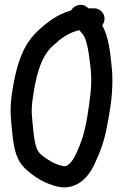

<svg xmlns="http://www.w3.org/2000/svg" viewBox="-20 -708 518 808"><path d="M314 -581C316.9 -577.6 321.8 -570.8 326.3 -566.3C338.9 -553.8 348.4 -518.9 353.7 -480.5C358.5 -446.4 364 -410.4 364 -372.5C364 -353 363 -334.7 361.2 -317.8C354 -253.8 343.4 -177.3 325.3 -123C312.6 -86 293.5 -40.2 275.6 -22C262.9 -10.2 257.2 -6.5 244.7 -9.3C219.9 -15.2 204.2 -21.9 183 -35.5C158.4 -51.3 140.6 -64.3 133.7 -86C128.5 -100.3 124.1 -122.3 120.9 -152.6C115.1 -209.2 110.1 -239.8 116.8 -286.6C129.8 -384.7 151.2 -470.3 202.7 -515.4C236.7 -546.6 268.5 -571.1 314 -581ZM420 -629C420 -653.6 399.9 -673 376 -673H351.4C328.4 -698.6 291.4 -687.4 278.7 -663.7C250.1 -655.7 224.4 -644.3 197.7 -625.5C158.4 -598.3 118.4 -563.8 90.5 -517.7C55.2 -456.4 38.5 -376.6 28.2 -299.2C21 -241.5 26.3 -201.8 32.1 -143.3C39.4 -80.3 47.9 -33.2 89 4.3C114.3 28.4 147.6 50.6 182 64.3C205.3 72.9 241.8 88.5 283.3 75.9C331.6 61.2 361.3 19.9 379.7 -21.6C402 -68.9 419.6 -117.1 430.6 -177.5C443 -244.1 453 -296.4 453 -372.5C453 -395.3 451.8 -415.5 448.8 -438C443 -494.3 436.7 -553 410.2 -601.4C415.3 -608.1 420 -618 420 -629Z"/></svg>

Font: Just Breathe
Style: Bd
Weight: 400
Foundry: Cannot Into Space Fonts
Version: Version 0.72